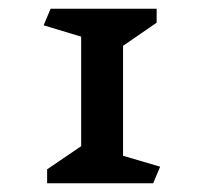

<svg xmlns="http://www.w3.org/2000/svg" viewBox="-20 -835 467 440"><path d="M331 -415H88V-447L166 -500V-751L80 -777L96 -815H339V-783L262 -730V-478L347 -453Z"/></svg>

Font: Inknut
Style: Antiqua
Weight: 400
Designer: Claus Eggers Srensen
Foundry: Claus Eggers Srensen
Version: Version 1.000; ttfautohint (v1.2) -l 7 -r 28 -G 50 -x 13 -D 